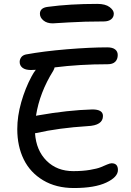

<svg xmlns="http://www.w3.org/2000/svg" viewBox="-20 -989 666 977"><path d="M248 -870.1Q218.8 -870.1 200.9 -885Q183.1 -899.9 183.1 -918.9Q183.1 -949.2 223.1 -954.1Q334.5 -969.2 475.1 -969.2Q516.1 -969.2 537.6 -953.1Q559.1 -937 559.1 -919.9Q559.1 -901.4 545.4 -890.6Q531.7 -879.9 507.8 -879.9Q410.2 -879.9 330.6 -875Q251 -870.1 248 -870.1ZM164.1 -312 158.2 -311Q164.1 -223.6 217 -170.9Q270 -118.2 353 -118.2Q400.4 -118.2 437.7 -124.5Q475.1 -130.9 492.7 -138.2Q510.3 -145.5 525.1 -151.9Q540 -158.2 547.9 -158.2Q580.1 -158.2 580.1 -124Q580.1 -87.9 521 -60.1Q461.9 -32.2 356 -32.2Q265.6 -32.2 199.7 -71.5Q133.8 -110.8 100.8 -178Q67.9 -245.1 67.9 -332Q67.9 -397.9 88.1 -469Q108.4 -540 140.1 -599.1Q150.9 -619.6 162.1 -633.8Q153.3 -632.8 137.2 -632.8Q109.4 -632.8 94.7 -644Q80.1 -655.3 80.1 -673.8Q80.1 -686 87.6 -697Q95.2 -708 111.8 -711.9Q202.6 -728.5 321 -738.3Q439.5 -748 525.9 -748Q552.7 -748 565.9 -737.5Q579.1 -727.1 579.1 -709Q579.1 -687.5 566.4 -674.8Q553.7 -662.1 527.8 -662.1Q385.7 -662.1 257.8 -646Q256.8 -640.1 251 -628.9Q181.6 -518.1 163.1 -399.9Q170.9 -401.9 173.8 -401.9Q325.2 -428.7 450.2 -432.1Q503.9 -432.1 503.9 -398.9Q503.9 -350.6 425.8 -347.2Q279.3 -337.9 164.1 -312Z"/></svg>

Font: Shantell Sans Bouncy
Style: Regular
Weight: 400
Designer: Stephen Nixon, Anya Danilova, Shantell Martin
Foundry: Arrow Type
Version: Version 1.006;[9816181b4]